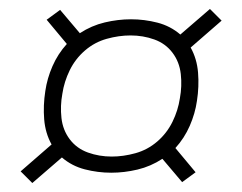

<svg xmlns="http://www.w3.org/2000/svg" viewBox="-20 -554 540 428"><path d="M52 -146 26 -172 95 -232Q81 -257 78.5 -288Q76 -319 81 -351Q85 -379 97 -406.5Q109 -434 129 -456L84 -510L114 -532L158 -480Q184 -497 213.5 -504Q243 -511 272 -511Q302 -511 331 -503.5Q360 -496 382 -477L448 -534L474 -508L405 -448Q419 -423 421.5 -392Q424 -361 419 -329Q415 -301 403 -273.5Q391 -246 371 -224L416 -170L386 -148L342 -200Q316 -183 286.5 -176Q257 -169 228 -169Q198 -169 169 -176.5Q140 -184 118 -203ZM229 -205Q255 -205 282 -212.5Q309 -220 330.5 -238.5Q352 -257 364.5 -282.5Q377 -308 381 -335Q386 -362 383 -389Q380 -416 364.5 -436.5Q349 -457 324 -466Q299 -475 271 -475Q245 -475 218 -467.5Q191 -460 169.5 -441.5Q148 -423 135.5 -397.5Q123 -372 119 -345Q114 -318 117 -291Q120 -264 135.5 -243.5Q151 -223 176 -214Q201 -205 229 -205Z"/></svg>

Font: Iosevka Term Curly Extralight
Style: Italic
Weight: 200
Italic angle: -9°
Designer: Belleve Invis
Foundry: Belleve Invis
Version: Version 32.3.0